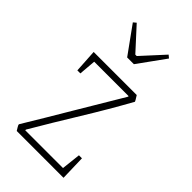

<svg xmlns="http://www.w3.org/2000/svg" viewBox="-203 -705 766 766"><g transform="rotate(45 179.5 -322.0)"><path d="M55 0Q52 -5 47 -13Q42 -21 42 -25Q99 -119 155 -214Q211 -309 273 -412L271 -414H78L72 -342H55L49 -440H292Q294 -436 298.5 -429.5Q303 -423 306 -416Q254 -322 192.5 -222Q131 -122 77 -30V-26H290L299 -107H316L319 0ZM159 -519 76 -634 88 -644 174 -550H182L268 -644L280 -634L197 -519Z"/></g></svg>

Font: Grenze Gotisch Thin
Style: Regular
Weight: 100
Designer: Renata Polastri
Foundry: Omnibus-Type
Version: Version 1.001